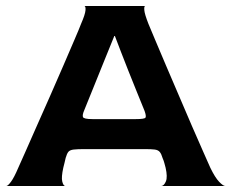

<svg xmlns="http://www.w3.org/2000/svg" viewBox="-20 -620 774 640"><path d="M1 0Q6 0 16.5 -14Q27 -28 41 -61Q48 -76 64 -112.5Q80 -149 101.5 -197.5Q123 -246 146.5 -299Q170 -352 191 -401Q212 -450 228 -487Q244 -524 250 -540Q264 -572 265 -586Q266 -600 261 -600H464Q460 -600 461 -586.5Q462 -573 475 -540Q482 -524 497 -487.5Q512 -451 533 -402.5Q554 -354 576.5 -301Q599 -248 620 -199.5Q641 -151 657.5 -114Q674 -77 681 -61Q697 -28 710.5 -14Q724 0 731 0H518Q527 -1 533 -15.5Q539 -30 532 -61Q530 -68 528 -76Q526 -84 522 -93Q518 -107 512.5 -113.5Q507 -120 496 -121.5Q485 -123 462 -123H262Q238 -123 225.5 -121.5Q213 -120 208 -114Q203 -108 199 -94Q197 -86 195 -77Q193 -68 191 -61Q184 -29 187.5 -15Q191 -1 197 0ZM288 -223H433Q462 -223 465 -228Q468 -233 462 -250Q449 -282 435 -316.5Q421 -351 407.5 -385Q394 -419 382.5 -449Q371 -479 363 -500H361Q345 -461 327.5 -417.5Q310 -374 295 -337Q280 -300 270.5 -276.5Q261 -253 261 -253Q254 -237 256.5 -230Q259 -223 288 -223Z"/></svg>

Font: Red Rose SemiBold
Style: Regular
Weight: 600
Designer: Jaikishan Patel
Version: Version 2.000